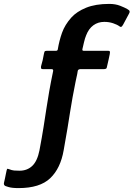

<svg xmlns="http://www.w3.org/2000/svg" viewBox="-163 -732 684 983"><path d="M-68 231Q-102 231 -119.5 225.5Q-137 220 -136 220Q-146 215 -142 201Q-141 197 -138 183.5Q-135 170 -132.5 156.5Q-130 143 -129 140Q-127 132 -124.5 132Q-122 132 -117 134Q-102 140 -90.5 141Q-79 142 -63 142Q-24 142 2 117.5Q28 93 39 38Q52 -31 60 -81.5Q68 -132 74.5 -175.5Q81 -219 89 -264.5Q97 -310 109 -368Q111 -378 101 -378Q90 -378 79 -378Q68 -378 58 -378Q52 -378 49 -380Q46 -382 47 -392Q52 -408 55.5 -424Q59 -440 62 -457Q64 -469 68 -470.5Q72 -472 81 -472Q106 -472 111.5 -472Q117 -472 124 -472Q132 -472 133 -480Q140 -523 154.5 -564Q169 -605 202 -642Q230 -673 278 -692.5Q326 -712 396 -712Q428 -712 452 -702.5Q476 -693 488 -686Q499 -680 500.5 -675Q502 -670 498 -663Q491 -649 483 -635Q475 -621 468 -607Q462 -596 458 -594.5Q454 -593 449 -597Q437 -606 416 -613Q395 -620 371 -620Q339 -620 315 -602.5Q291 -585 278 -551Q272 -537 267 -515.5Q262 -494 259 -481Q257 -472 265 -472Q282 -472 315 -472Q348 -472 390 -472Q397 -472 399 -469.5Q401 -467 399 -455Q398 -450 393.5 -429Q389 -408 385 -392Q384 -383 380 -380.5Q376 -378 367 -378Q339 -378 322.5 -378Q306 -378 290 -378Q274 -378 246 -378Q244 -378 240 -376Q236 -374 235 -369Q235 -365 232.5 -353.5Q230 -342 227.5 -330.5Q225 -319 224 -314Q215 -270 208.5 -233.5Q202 -197 196 -159.5Q190 -122 182.5 -75Q175 -28 163 37Q147 130 94 180.5Q41 231 -68 231Z"/></svg>

Font: Glory Thin
Style: Bold Italic
Weight: 700
Italic angle: -12°
Version: Version 1.011